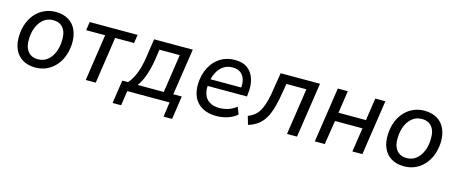

<svg xmlns="http://www.w3.org/2000/svg" viewBox="-41 -1032 4011 1688"><g transform="rotate(15 1964.5 -188.0)"><path d="M261 9Q192 9 144 -20Q96 -49 72.5 -103Q49 -157 53 -228Q56 -291 76 -342.5Q96 -394 130.5 -431.5Q165 -469 211 -489.5Q257 -510 311 -510Q380 -510 428 -481Q476 -452 499.5 -398.5Q523 -345 520 -272Q516 -210 496 -158.5Q476 -107 441.5 -69.5Q407 -32 361.5 -11.5Q316 9 261 9ZM264 -67Q314 -67 349.5 -95Q385 -123 405.5 -170.5Q426 -218 428 -278Q432 -352 400.5 -393Q369 -434 307 -434Q258 -434 222.5 -406Q187 -378 166.5 -331Q146 -284 144 -223Q140 -150 172 -108.5Q204 -67 264 -67Z M719 0 782 -424H609L621 -501H1057L1045 -424H873L810 0Z M999 134 1031 -78H1083Q1110 -109 1129.5 -148.5Q1149 -188 1163 -239Q1177 -290 1185 -354L1207 -501H1559L1495 -78H1572L1541 134H1463L1482 0H1097L1077 134ZM1171 -76H1409L1461 -425H1276L1263 -336Q1251 -257 1228 -188.5Q1205 -120 1171 -76Z M1908 9Q1833 9 1781 -20Q1729 -49 1703.5 -102.5Q1678 -156 1682 -230Q1686 -309 1718.5 -372.5Q1751 -436 1808 -473Q1865 -510 1942 -510Q2016 -510 2060 -475.5Q2104 -441 2121 -382Q2138 -323 2128 -251L2126 -227H1751L1760 -290H2074L2054 -273Q2062 -322 2051.5 -359.5Q2041 -397 2013.5 -419Q1986 -441 1939 -441Q1892 -441 1857.5 -418Q1823 -395 1802.5 -357.5Q1782 -320 1774 -276L1770 -252Q1762 -195 1776 -153Q1790 -111 1826 -88.5Q1862 -66 1914 -66Q1956 -66 1996 -78.5Q2036 -91 2070 -119L2096 -55Q2060 -22 2009 -6.5Q1958 9 1908 9Z M2199 12 2177 -64Q2214 -79 2239.5 -100.5Q2265 -122 2283 -157.5Q2301 -193 2314.5 -244Q2328 -295 2337 -366L2359 -501H2717L2642 0H2551L2614 -423H2432L2422 -361Q2408 -273 2391 -209.5Q2374 -146 2348.5 -102Q2323 -58 2286.5 -30.5Q2250 -3 2199 12Z M2804 0 2879 -501H2970L2940 -297H3190L3220 -501H3312L3237 0H3146L3179 -219H2929L2895 0Z M3617 9Q3548 9 3500 -20Q3452 -49 3428.5 -103Q3405 -157 3409 -228Q3412 -291 3432 -342.5Q3452 -394 3486.5 -431.5Q3521 -469 3567 -489.5Q3613 -510 3667 -510Q3736 -510 3784 -481Q3832 -452 3855.5 -398.5Q3879 -345 3876 -272Q3872 -210 3852 -158.5Q3832 -107 3797.5 -69.5Q3763 -32 3717.5 -11.5Q3672 9 3617 9ZM3620 -67Q3670 -67 3705.5 -95Q3741 -123 3761.5 -170.5Q3782 -218 3784 -278Q3788 -352 3756.5 -393Q3725 -434 3663 -434Q3614 -434 3578.5 -406Q3543 -378 3522.5 -331Q3502 -284 3500 -223Q3496 -150 3528 -108.5Q3560 -67 3620 -67Z"/></g></svg>

Font: Nunitoga
Style: Medium Italic
Weight: 500
Italic angle: -9°
Designer: Vernon Adams
Foundry: Vernon Adams
Version: Version 1.0